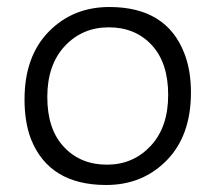

<svg xmlns="http://www.w3.org/2000/svg" viewBox="-20 -524 615 548"><path d="M68 -128Q50 -176 50 -240Q50 -363 119 -433.5Q188 -504 292 -504Q455 -504 506 -372Q525 -324 525 -260Q525 -137 456 -66.5Q387 4 283 4Q120 4 68 -128ZM115 -247Q115 -155 162.5 -104.5Q210 -54 285 -54Q360 -54 410 -107.5Q460 -161 460 -253Q460 -345 413 -395.5Q366 -446 290.5 -446Q215 -446 165 -392.5Q115 -339 115 -247Z"/></svg>

Font: Antic
Style: Regular
Weight: 400
Version: Version 1.0002